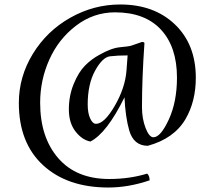

<svg xmlns="http://www.w3.org/2000/svg" viewBox="-20 -643 944 856"><path d="M463 193Q280 193 172 93.5Q64 -6 64 -184Q64 -301 126.5 -403Q189 -505 293.5 -564Q398 -623 516 -623Q667 -623 760 -534Q853 -445 853 -296Q853 -191 807 -112Q756 -25 639 7Q576 7 556 -62Q539 -122 535 -209Q456 -49 383 -12Q346 -19 316.5 -57Q287 -95 287 -155.5Q287 -216 308.5 -268.5Q330 -321 358.5 -350Q387 -379 422 -398Q476 -429 516 -432.5Q556 -436 567 -440L613 -456Q622 -456 624 -451Q613 -294 613 -165Q613 -114 629 -72.5Q645 -31 664 -31Q696 -31 732.5 -110Q769 -189 769 -297Q769 -434 697.5 -511Q626 -588 493 -588Q397 -588 319 -528.5Q241 -469 200 -377.5Q159 -286 159 -185Q159 -31 239.5 62Q320 155 467 155Q558 155 636 131Q647 140 647 161Q553 193 463 193ZM408 -91Q445 -91 491.5 -171Q538 -251 544 -329L549 -396Q504 -396 470.5 -392Q437 -388 404 -328Q371 -268 371 -177Q371 -139 382 -115Q393 -91 408 -91Z"/></svg>

Font: Rosarivo
Style: Regular
Weight: 400
Designer: Pablo Ugerman
Foundry: Pablo Ugerman
Version: Version 1.003